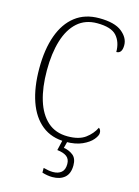

<svg xmlns="http://www.w3.org/2000/svg" viewBox="-138 -799 796 1100"><g transform="rotate(15 259.5 -249.5)"><path d="M306 10Q222 10 165.5 -35.5Q109 -81 80.5 -163.5Q52 -246 52 -358Q52 -471 81.5 -553Q111 -635 168.5 -679.5Q226 -724 310 -724Q402 -724 445 -689.5Q488 -655 488 -611Q488 -562 454 -562Q454 -621 422 -657Q390 -693 306 -693Q236 -693 189.5 -651.5Q143 -610 120 -534.5Q97 -459 97 -358Q97 -257 120 -182Q143 -107 190 -65Q237 -23 309 -23Q376 -23 413.5 -50.5Q451 -78 470 -117Q483 -109 483 -89Q483 -73 463.5 -49.5Q444 -26 404.5 -8Q365 10 306 10ZM285 225Q271 225 255.5 222.5Q240 220 224 215V187Q240 191 253.5 193.5Q267 196 281 196Q312 196 330.5 180.5Q349 165 349 131Q349 101 329.5 86.5Q310 72 273 68L291 -9H320L306 46Q338 51 361.5 69.5Q385 88 385 129Q385 178 358 201.5Q331 225 285 225Z"/></g></svg>

Font: Noto Serif Lao SemiCondensed ExtraLight
Style: Regular
Weight: 200
Width: 4
Designer: Monotype Design Team
Foundry: Monotype Imaging Inc.
Version: Version 2.003; ttfautohint (v1.8.4.7-5d5b)